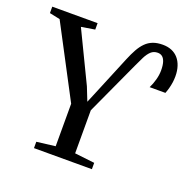

<svg xmlns="http://www.w3.org/2000/svg" viewBox="-145 -889 1036 1025"><g transform="rotate(20 373.0 -377.0)"><path d="M152 0V-36L257.5 -49V-290.5L45 -694L-14.5 -706.5V-743H243V-706.5L166 -694L304.5 -407L335 -330L366.5 -405.5L453 -614.5Q467 -648.5 481.5 -674.5Q496 -700.5 513.8 -718.2Q531.5 -736 555 -745Q578.5 -754 610 -754Q638.5 -754 660.8 -744.8Q683 -735.5 698.5 -717.8Q714 -700 722.2 -674.8Q730.5 -649.5 730.5 -618Q730.5 -600.5 728 -583Q725.5 -565.5 721 -549Q716.5 -532.5 710.5 -517H621Q633 -541 640.5 -568.8Q648 -596.5 648 -621.5Q648 -650.5 642.2 -668.8Q636.5 -687 625.8 -695.8Q615 -704.5 599.5 -704.5Q576.5 -704.5 561.2 -690.2Q546 -676 533.8 -652Q521.5 -628 508 -598L368 -293.5V-49L481 -36V0Z"/></g></svg>

Font: Merriweather 72pt
Style: Regular
Weight: 400
Version: Version 2.100